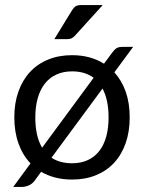

<svg xmlns="http://www.w3.org/2000/svg" viewBox="-20 -703 569 759"><path d="M32.2 0ZM432.1 -417Q461.4 -384.8 477.1 -340.1Q492.7 -295.4 492.7 -239.3Q492.7 -182.6 476.8 -137.2Q460.9 -91.8 431.4 -59.8Q401.9 -27.8 359.6 -10.5Q317.4 6.8 265.1 6.8Q229.5 6.8 199 -1Q168.5 -8.8 142.6 -23.9L117.7 10.3Q107.4 24.4 93 30.3Q78.6 36.1 64.5 36.1H32.2L100.6 -57.1Q69.8 -89.4 53.2 -135.5Q36.6 -181.6 36.6 -239.3Q36.6 -295.4 52.7 -340.8Q68.8 -386.2 98.4 -418.2Q127.9 -450.2 170.2 -467.5Q212.4 -484.9 265.1 -484.9Q301.8 -484.9 333.3 -476.3Q364.7 -467.8 391.1 -451.2L422.9 -494.1Q432.1 -506.8 440.2 -512.2Q448.2 -517.6 463.9 -517.6H506.3ZM119.6 -238.8Q119.6 -164.1 146.5 -119.1L350.1 -395.5Q315.9 -420.9 265.1 -420.9Q230 -420.9 202.6 -408.2Q175.3 -395.5 157 -372.1Q138.7 -348.6 129.2 -314.9Q119.6 -281.2 119.6 -238.8ZM265.1 -57.6Q300.3 -57.6 327.1 -70.1Q354 -82.5 372.3 -106Q390.6 -129.4 399.9 -162.8Q409.2 -196.3 409.2 -238.8Q409.2 -308.1 385.3 -353L183.6 -79.6Q216.3 -57.6 265.1 -57.6ZM386.2 -683.1 275.9 -561.5Q269 -554.2 262.5 -551.3Q255.9 -548.3 246.1 -548.3H194.8L264.6 -662.1Q271 -672.9 278.8 -678Q286.6 -683.1 302.2 -683.1Z"/></svg>

Font: Carlito
Style: Regular
Weight: 400
Designer: Lukasz Dziedzic
Foundry: tyPoland Lukasz Dziedzic
Version: Version 1.104